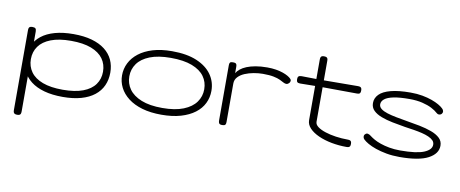

<svg xmlns="http://www.w3.org/2000/svg" viewBox="-70 -933 3447 1439"><g transform="rotate(10 1653.5 -213.5)"><path d="M419 11Q339 11 278 -6Q217 -23 176.5 -54.5Q136 -86 115.5 -129.5Q95 -173 95 -227Q95 -281 115.5 -325Q136 -369 176.5 -401Q217 -433 278 -450Q339 -467 419 -467Q499 -467 559 -450Q619 -433 659.5 -401.5Q700 -370 720 -326.5Q740 -283 740 -230Q740 -176 720 -131.5Q700 -87 659.5 -55Q619 -23 559 -6Q499 11 419 11ZM107 202Q96 202 89.5 199Q83 196 80 189.5Q77 183 77 172V-435Q77 -447 79.5 -453.5Q82 -460 88.5 -463Q95 -466 106 -466Q123 -466 129.5 -459.5Q136 -453 136 -436V171Q136 182 133.5 189Q131 196 124.5 199Q118 202 107 202ZM410 -42Q503 -42 564 -65Q625 -88 655 -130Q685 -172 685 -227Q685 -283 655 -325Q625 -367 564 -390.5Q503 -414 410 -414Q318 -414 257 -390.5Q196 -367 166 -325Q136 -283 136 -227Q136 -172 166 -130Q196 -88 257 -65Q318 -42 410 -42Z M1171 14Q1088 14 1024.5 -4.5Q961 -23 917.5 -56.5Q874 -90 852 -133.5Q830 -177 830 -226Q830 -276 852 -320Q874 -364 917 -397.5Q960 -431 1023 -450Q1086 -469 1169 -469Q1282 -469 1357.5 -437Q1433 -405 1471.5 -350.5Q1510 -296 1510 -227Q1510 -176 1488.5 -132Q1467 -88 1424 -55.5Q1381 -23 1318 -4.5Q1255 14 1171 14ZM1169 -37Q1266 -37 1329.5 -62.5Q1393 -88 1424 -131.5Q1455 -175 1455 -229Q1455 -284 1424.5 -326.5Q1394 -369 1330.5 -393.5Q1267 -418 1168 -418Q1072 -418 1009 -393Q946 -368 915.5 -325Q885 -282 885 -228Q885 -174 915.5 -131Q946 -88 1009 -62.5Q1072 -37 1169 -37Z M1632 11Q1622 11 1616 8Q1610 5 1607.5 -2Q1605 -9 1605 -20V-437Q1605 -449 1607.5 -455.5Q1610 -462 1616 -464Q1622 -466 1633 -466Q1643 -466 1649.5 -464Q1656 -462 1659 -455.5Q1662 -449 1662 -437V-389Q1672 -406 1690.5 -421Q1709 -436 1737 -447.5Q1765 -459 1804 -466Q1843 -473 1892 -473Q1929 -473 1959 -468Q1989 -463 2012 -455Q2035 -447 2050.5 -438Q2066 -429 2074 -421Q2082 -413 2082 -407Q2082 -394 2072.5 -385Q2063 -376 2054 -376Q2043 -376 2031 -382.5Q2019 -389 2000.5 -398Q1982 -407 1950.5 -413.5Q1919 -420 1868 -420Q1835 -420 1799 -413.5Q1763 -407 1732 -394Q1701 -381 1681.5 -360Q1662 -339 1662 -310V-18Q1662 -7 1659.5 -0.5Q1657 6 1650.5 8.5Q1644 11 1632 11Z M2579 11Q2521 11 2465.5 0.5Q2410 -10 2365.5 -30Q2321 -50 2295 -77.5Q2269 -105 2269 -138V-598Q2269 -610 2271.5 -616.5Q2274 -623 2280 -626Q2286 -629 2296 -629Q2307 -629 2313.5 -626.5Q2320 -624 2323 -618Q2326 -612 2326 -601V-136Q2326 -115 2348 -98.5Q2370 -82 2406.5 -70Q2443 -58 2488 -51.5Q2533 -45 2578 -45Q2590 -45 2596.5 -42.5Q2603 -40 2606 -34Q2609 -28 2609 -17Q2609 -6 2606 0Q2603 6 2596.5 8.5Q2590 11 2579 11ZM2157 -453 2295 -451 2585 -453Q2596 -453 2602.5 -450.5Q2609 -448 2612 -442Q2615 -436 2615 -426Q2615 -415 2612.5 -408.5Q2610 -402 2604 -399.5Q2598 -397 2587 -397L2295 -399L2155 -397Q2139 -397 2133 -403.5Q2127 -410 2127 -426Q2127 -441 2134 -447Q2141 -453 2157 -453Z M2983 16Q2929 16 2883 7.5Q2837 -1 2801 -13.5Q2765 -26 2740 -40.5Q2715 -55 2703 -67Q2696 -74 2694 -82Q2692 -90 2694 -97Q2696 -104 2702 -108Q2710 -117 2722.5 -114Q2735 -111 2749 -99Q2759 -91 2779 -79.5Q2799 -68 2829 -57.5Q2859 -47 2897 -40Q2935 -33 2980 -33Q3105 -33 3161 -56.5Q3217 -80 3217 -118Q3217 -137 3204.5 -150Q3192 -163 3169.5 -173Q3147 -183 3118 -190Q3089 -197 3055 -202.5Q3021 -208 2985 -213Q2936 -221 2888.5 -230.5Q2841 -240 2802.5 -254.5Q2764 -269 2741 -291.5Q2718 -314 2718 -348Q2718 -386 2746 -414.5Q2774 -443 2833 -458.5Q2892 -474 2983 -474Q3033 -474 3073.5 -466.5Q3114 -459 3146 -447.5Q3178 -436 3200.5 -423Q3223 -410 3235 -398Q3245 -389 3246.5 -378Q3248 -367 3241 -359Q3234 -350 3222.5 -349Q3211 -348 3201 -357Q3184 -373 3154.5 -388.5Q3125 -404 3082 -414.5Q3039 -425 2983 -425Q2908 -425 2862 -415.5Q2816 -406 2794.5 -388.5Q2773 -371 2773 -348Q2773 -328 2791 -314Q2809 -300 2839.5 -290.5Q2870 -281 2909 -273.5Q2948 -266 2990 -259Q3041 -251 3091 -241Q3141 -231 3182 -216Q3223 -201 3247.5 -178Q3272 -155 3272 -120Q3272 -59 3201.5 -21.5Q3131 16 2983 16Z"/></g></svg>

Font: Fredoka Expanded Light
Style: Regular
Weight: 300
Width: 7
Designer: Ben Nathan
Foundry: Milena B. Brandão, Ben Nathan
Version: Version 2.001